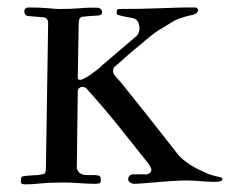

<svg xmlns="http://www.w3.org/2000/svg" viewBox="-20 -484 604 504"><path d="M181.6 -41.5Q187.5 -24.4 208.5 -24.4H219.2H228.5Q231 -24.4 233.2 -23.9Q235.4 -23.4 239.7 -22.9Q244.6 -21.5 244.6 -10.7Q244.6 -3.9 240.5 -2.7Q236.3 -1.5 230.5 -1.5Q211.9 -1.5 189 -3.2Q166 -4.9 145 -4.9Q108.9 -4.9 85.9 -2.4Q63 0 47.4 0Q42.5 0 38.6 -1Q34.7 -2 34.7 -8.3Q34.7 -10.7 35.4 -15.6Q36.1 -20.5 39.6 -21Q52.7 -23.4 65.9 -23.7Q79.1 -23.9 90.8 -26.4Q98.1 -26.9 99.4 -32.7Q100.6 -38.6 100.6 -45.4L106.4 -424.8Q106.4 -429.2 103.8 -433.3Q101.1 -437.5 94.2 -438.5L54.7 -441.9Q49.3 -441.9 46.6 -445.6Q43.9 -449.2 43.9 -453.6Q43.9 -464.4 55.7 -464.4Q85.4 -464.4 106.4 -462.4Q127.4 -460.4 134.8 -460.4Q152.3 -460.4 164.8 -460.9Q177.2 -461.4 186.8 -462.2Q196.3 -462.9 203.1 -463.4Q210 -463.9 216.8 -463.9H232.9Q239.3 -463.9 243.2 -461.4Q246.6 -459 247.3 -456.1Q248 -453.1 248 -451.2Q248 -445.8 242.2 -444.3Q240.7 -443.4 235.8 -443.1Q231 -442.9 224.1 -442.4Q217.3 -441.9 209.7 -441.4Q202.1 -440.9 195.8 -439.9Q189 -438 187.7 -431.9Q186.5 -425.8 186.5 -418L184.1 -278.8Q184.1 -274.4 190.9 -274.4Q193.8 -274.4 200.7 -277.8Q207.5 -281.2 216.3 -287.1Q225.1 -293 234.1 -300Q243.2 -307.1 250.5 -314.5L334.5 -386.2Q341.3 -391.1 343.8 -397.9Q346.2 -404.8 346.2 -407.2Q346.2 -415 344 -422.4Q341.8 -429.7 335 -434.1Q334 -435.1 329.8 -436Q325.7 -437 320.6 -438Q315.4 -439 310.1 -439.9Q304.7 -440.9 300.8 -441.9Q293 -443.8 289.6 -444.8Q286.1 -445.8 286.1 -452.6Q286.1 -454.6 287.4 -457.5Q288.6 -460.4 293 -460.4Q323.7 -460.4 348.4 -460.9Q373 -461.4 394.5 -462.2Q416 -462.9 436 -463.6Q456.1 -464.4 478 -464.4H484.9Q494.6 -464.4 495.6 -463.9Q500 -461.9 500 -456.1Q500 -454.6 495.6 -449.2Q490.7 -445.8 482.9 -444.3Q481.9 -444.3 476.1 -442.9Q470.2 -441.4 463.6 -439.5Q457 -437.5 451.2 -435.5Q445.3 -433.6 444.8 -433.1Q441.9 -432.1 435.3 -428.2Q428.7 -424.3 421.6 -419.9Q414.6 -415.5 408.4 -411.6Q402.3 -407.7 400.4 -407.2Q393.1 -402.8 383.3 -395.5Q373.5 -388.2 363.8 -379.9Q354 -371.6 344.5 -363.5Q335 -355.5 328.6 -350.6Q324.2 -347.2 318.4 -341.8Q312.5 -336.4 306.2 -330.8Q299.8 -325.2 293.7 -319.8Q287.6 -314.5 283.7 -311Q280.3 -308.6 278.6 -305.9Q276.9 -303.2 276.9 -296.4Q276.9 -291 283.9 -282.7Q291 -274.4 297.9 -267.1Q304.7 -258.3 321.3 -237.8Q337.9 -217.3 358.4 -191.4Q378.9 -165.5 400.9 -137.5Q422.9 -109.4 441.4 -85.9Q449.2 -74.7 459.7 -65.9Q470.2 -57.1 481.9 -49.8Q493.7 -42.5 505.9 -36.9Q518.1 -31.2 529.3 -26.4Q540.5 -22.9 545.9 -21.7Q551.3 -20.5 559.1 -18.6Q564 -17.1 564 -13.7Q564 -10.3 559.1 -8.5Q554.2 -6.8 547.4 -6.8H535.2Q530.3 -6.8 522.7 -7.3Q515.1 -7.8 506.3 -8.5Q497.6 -9.3 488.3 -9.8Q479 -10.3 470.2 -10.3Q452.6 -10.3 432.4 -8.8Q412.1 -7.3 392.8 -5.9Q373.5 -4.4 357.4 -2.9Q341.3 -1.5 332.5 -1.5Q327.1 -1.5 321.8 -4.9Q316.4 -8.3 316.4 -13.7Q316.4 -19 320.3 -22.7Q324.2 -26.4 328.6 -26.4H364.7Q369.1 -26.4 373.3 -30Q377.4 -33.7 377.4 -38.1Q377.4 -40.5 375.7 -44.2Q374 -47.9 372.1 -50.8Q370.1 -54.2 367.2 -57.6Q329.1 -106 290.5 -153.8Q252 -201.7 208.5 -250Q205.1 -255.9 194.8 -255.9Q191.9 -255.9 188 -252.9Q184.1 -250 184.1 -242.7Z"/></svg>

Font: IM FELL French Canon SC
Style: Regular
Weight: 400
Designer: Igino Marini
Foundry: Igino Marini
Version: 3.00